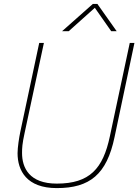

<svg xmlns="http://www.w3.org/2000/svg" viewBox="-20 -950 709 984"><path d="M567 -247 669 -730H645L543 -251C508 -86 440 -9 271 -9C130 -9 93 -90 93 -166C93 -191 94 -213 106 -268L205 -730H181L84 -274C78 -246 70 -194 70 -165C70 -75 117 14 271 14C440 14 527 -56 567 -247ZM298 -790H332L466 -910L550 -790H578L479 -930H456Z"/></svg>

Font: Nacelle Thin
Style: Italic
Weight: 100
Italic angle: -12°
Designer: Sora Sagano
Foundry: Sora Sagano
Version: Version 1.000;FEAKit 1.0